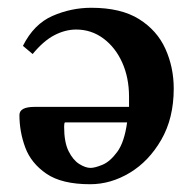

<svg xmlns="http://www.w3.org/2000/svg" viewBox="-20 -463 501 494"><path d="M64 -324 39 -345Q67 -401 115 -422Q163 -443 215 -443Q291 -443 337.5 -414Q384 -385 405.5 -337.5Q427 -290 427 -235Q427 -159 395 -103.5Q363 -48 314 -18.5Q265 11 212 11Q139 11 99.5 -16Q60 -43 45 -83.5Q30 -124 30 -167Q30 -188 69 -188H312V-214Q312 -263 294.5 -302Q277 -341 246 -364Q215 -387 176 -387Q148 -387 120 -372.5Q92 -358 64 -324ZM307 -148H147Q145 -146 145 -137Q145 -97 156.5 -74Q168 -51 184 -41Q200 -31 213 -31Q224 -31 243.5 -39Q263 -47 281.5 -72Q300 -97 307 -148Z"/></svg>

Font: Libertinus Serif SemiBold
Style: Regular
Weight: 600
Designer: Philipp H. Poll, Khaled Hosny
Foundry: Caleb Maclennan
Version: Version 7.051;RELEASE